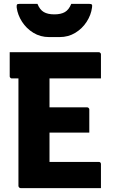

<svg xmlns="http://www.w3.org/2000/svg" viewBox="-20 -969 590 989"><path d="M30 -700H489Q492 -700 494.5 -698.5Q497 -697 498.5 -694.5Q500 -692 500 -689Q500 -655 500 -627.5Q500 -600 500 -565H41Q38 -565 35.5 -566.5Q33 -568 31.5 -570.5Q30 -573 30 -576Q30 -611 30 -638.5Q30 -666 30 -700ZM176 -416H429Q432 -416 434.5 -414.5Q437 -413 438.5 -410.5Q440 -408 440 -405Q440 -382 440 -362Q440 -342 440 -324Q440 -306 440 -286H176ZM86 0Q84 0 82 -1Q80 -2 78.5 -3.5Q77 -5 76 -7Q75 -9 75 -11Q75 -31 75 -79.5Q75 -128 75 -194.5Q75 -261 75 -335.5Q75 -410 75 -483Q75 -556 75 -616H243L235 -592Q235 -568 235 -543.5Q235 -519 235 -495Q235 -451 235 -405.5Q235 -360 235 -315Q235 -270 235 -224.5Q235 -179 235 -135H489Q494 -135 497 -132Q500 -129 500 -124Q500 -91 500 -62Q500 -33 500 0ZM347 -949Q370 -949 393.5 -949Q417 -949 440 -949Q450 -949 453 -945.5Q456 -942 454 -930Q449 -892 426.5 -857Q404 -822 368 -800Q332 -778 287 -778H233Q188 -778 152 -800Q116 -822 93.5 -857Q71 -892 66 -930Q65 -942 67.5 -945.5Q70 -949 80 -949Q103 -949 126.5 -949Q150 -949 173 -949Q185 -919 205.5 -907Q226 -895 260 -895Q294 -895 314.5 -907Q335 -919 347 -949Z"/></svg>

Font: Recursive ExtraBold
Style: Regular
Weight: 800
Version: Version 1.085